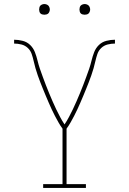

<svg xmlns="http://www.w3.org/2000/svg" viewBox="-20 -932 640 952"><path d="M194 0V-19H290V-294Q279 -309 270 -325Q261 -341 252.5 -357Q244 -373 236.5 -389.5Q229 -406 221.5 -423Q214 -440 207 -457Q200 -474 193 -491Q186 -508 179.5 -525Q173 -542 167 -559Q161 -576 156 -593.5Q151 -611 147 -629Q143 -647 137 -664.5Q131 -682 117.5 -694.5Q104 -707 86 -711.5Q68 -716 50 -716V-735Q71 -735 92.5 -729.5Q114 -724 129.5 -709Q145 -694 153 -673.5Q161 -653 166 -632Q171 -611 178 -590.5Q185 -570 192.5 -550Q200 -530 207.5 -510Q215 -490 223.5 -470Q232 -450 240.5 -430Q249 -410 258.5 -390.5Q268 -371 278 -352Q288 -333 300 -315Q312 -333 322 -352Q332 -371 341.5 -390.5Q351 -410 359.5 -430Q368 -450 376.5 -470Q385 -490 392.5 -510Q400 -530 407.5 -550Q415 -570 422 -590.5Q429 -611 434 -632Q439 -653 447 -673.5Q455 -694 470.5 -709Q486 -724 507.5 -729.5Q529 -735 550 -735V-716Q532 -716 514 -711.5Q496 -707 482.5 -694.5Q469 -682 463 -664.5Q457 -647 453 -629Q449 -611 444 -593.5Q439 -576 433 -559Q427 -542 420.5 -525Q414 -508 407 -491Q400 -474 393 -457Q386 -440 378.5 -423Q371 -406 363.5 -389.5Q356 -373 347.5 -357Q339 -341 330 -325Q321 -309 310 -294V-19H406V0ZM400 -859Q395 -859 389.5 -860.5Q384 -862 380.5 -865.5Q377 -869 375.5 -874.5Q374 -880 374 -885Q374 -890 375.5 -895.5Q377 -901 380.5 -904.5Q384 -908 389.5 -910Q395 -912 400 -912Q405 -912 410.5 -910Q416 -908 419.5 -904.5Q423 -901 425 -895.5Q427 -890 427 -885Q427 -880 425 -874.5Q423 -869 419.5 -865.5Q416 -862 410.5 -860.5Q405 -859 400 -859ZM200 -859Q195 -859 189.5 -860.5Q184 -862 180.5 -865.5Q177 -869 175.5 -874.5Q174 -880 174 -885Q174 -890 175.5 -895.5Q177 -901 180.5 -904.5Q184 -908 189.5 -910Q195 -912 200 -912Q205 -912 210.5 -910Q216 -908 219.5 -904.5Q223 -901 225 -895.5Q227 -890 227 -885Q227 -880 225 -874.5Q223 -869 219.5 -865.5Q216 -862 210.5 -860.5Q205 -859 200 -859Z"/></svg>

Font: Iosevka Slab Thin Extended
Style: Regular
Weight: 100
Width: 7
Monospace: yes
Designer: Belleve Invis
Foundry: Belleve Invis
Version: Version 11.1.1; ttfautohint (v1.8.3)